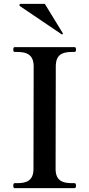

<svg xmlns="http://www.w3.org/2000/svg" viewBox="-20 -978 464 998"><path d="M84 -946C81 -948 81 -950 81 -952C81 -955 84 -958 88 -958H213L306 -806C307 -804 307 -804 307 -803C307 -802 305 -799 303 -799C302 -799 302 -799 300 -800ZM367 0C373 0 375 -5 375 -13C375 -20 374 -26 367 -26H354C306 -26 269 -38 269 -100L270 -633C270 -694 304 -708 354 -708H367C373 -708 375 -713 375 -720C375 -728 374 -733 367 -733H56C51 -733 49 -728 49 -720C49 -713 51 -708 56 -708H70C117 -708 155 -695 155 -633L154 -100C154 -39 118 -26 70 -26H56C51 -26 49 -20 49 -13C49 -5 51 0 56 0Z"/></svg>

Font: Shippori Mincho OTF SemiBold
Style: Regular
Weight: 600
Designer: FONTDASU
Foundry: FONTDASU / Google Inc. / but / Adobe
Version: Version 3.300;hotconv 1.0.109;makeotfexe 2.5.65596